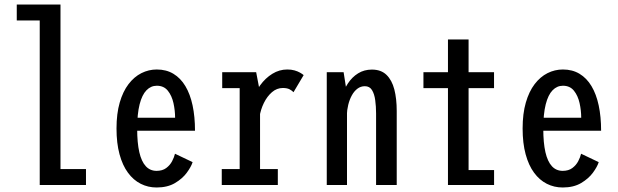

<svg xmlns="http://www.w3.org/2000/svg" viewBox="-20 -820 2740 851"><path d="M248.1 -70.6H361.1V0H156.1V-729.4H54.3V-800H248.1Z M570.4 -298.1H756.1Q756.1 -330 748.9 -362.9Q741.6 -395.8 723.9 -417.9Q706.1 -440 675.1 -440Q648.7 -440 629.2 -419.9Q609.6 -399.9 598.8 -357.6Q588 -315.4 588 -248.9Q588 -187.1 597.4 -145.7Q606.9 -104.3 626 -83.5Q645.1 -62.7 674.1 -62.7Q699.9 -62.7 716.7 -75.2Q733.5 -87.7 742.8 -105.5Q752 -123.2 755.6 -138.6L833.7 -101.4Q827.4 -81 808.1 -54.7Q788.9 -28.4 755.7 -8.7Q722.4 11 674.1 11Q636.1 11 603.7 -5.4Q571.3 -21.7 547.2 -54.4Q523.1 -87 509.8 -136.1Q496.4 -185.1 496.4 -250.6Q496.4 -316.3 510.6 -365.4Q524.8 -414.4 549.6 -447Q574.5 -479.6 606.7 -495.8Q638.9 -512 675 -512Q717.1 -512 748.7 -492.9Q780.4 -473.8 801.6 -438.4Q822.9 -402.9 833.6 -352.8Q844.3 -302.6 844.3 -240.4H570.4Z M1083.9 -287.9Q1083.9 -329.9 1096.8 -369.8Q1109.7 -409.8 1133 -441.9Q1156.4 -474.1 1187.2 -493Q1218 -512 1253.3 -512Q1271.3 -512 1285.3 -508Q1299.3 -504 1309.5 -498.2Q1319.7 -492.5 1325.9 -487.1L1280.9 -411.3Q1274.8 -418.2 1263.6 -424.1Q1252.5 -430 1233.5 -430Q1206.9 -430 1185.5 -411.5Q1164 -392.9 1149.6 -363.7Q1135.3 -334.5 1130.4 -302.6ZM1132.6 -70.6H1211.4V0H962.9V-70.6H1042.3V-429.4H964.9V-500H1115.4L1132.6 -409.6Z M1428.3 0Q1428.3 -109 1428.3 -184Q1428.3 -259 1428.3 -308Q1428.3 -357 1428.3 -387.2Q1428.3 -417.5 1428.3 -436Q1428.3 -454.5 1428.3 -468.8Q1428.3 -483 1428.3 -500H1503L1518 -404.1V0ZM1646.9 0V-317.1Q1646.9 -348.3 1643.1 -375.9Q1639.4 -403.6 1628.8 -420.7Q1618.2 -437.9 1597.2 -437.9Q1578.7 -437.9 1564.2 -426.9Q1549.6 -415.9 1539.4 -397.2Q1529.2 -378.6 1523.5 -355.4Q1517.8 -332.2 1517.2 -308L1483.4 -312.3Q1483.6 -350.3 1493.4 -385.9Q1503.1 -421.6 1521.8 -449.9Q1540.4 -478.3 1567.2 -494.9Q1594 -511.6 1628.4 -511.6Q1668.9 -511.6 1693 -488.2Q1717.1 -464.9 1727.8 -423.7Q1738.4 -382.4 1738.4 -328V0Z M1856.8 -429.4V-500H2169.7V-429.4ZM2056.9 -66.3H2169.9V0H1965.5V-645H2056.9Z M2370.4 -298.1H2556.1Q2556.1 -330 2548.9 -362.9Q2541.6 -395.8 2523.9 -417.9Q2506.1 -440 2475.1 -440Q2448.7 -440 2429.2 -419.9Q2409.6 -399.9 2398.8 -357.6Q2388 -315.4 2388 -248.9Q2388 -187.1 2397.4 -145.7Q2406.9 -104.3 2426 -83.5Q2445.1 -62.7 2474.1 -62.7Q2499.9 -62.7 2516.7 -75.2Q2533.5 -87.7 2542.8 -105.5Q2552 -123.2 2555.6 -138.6L2633.7 -101.4Q2627.4 -81 2608.1 -54.7Q2588.9 -28.4 2555.7 -8.7Q2522.4 11 2474.1 11Q2436.1 11 2403.7 -5.4Q2371.3 -21.7 2347.2 -54.4Q2323.1 -87 2309.8 -136.1Q2296.4 -185.1 2296.4 -250.6Q2296.4 -316.3 2310.6 -365.4Q2324.8 -414.4 2349.6 -447Q2374.5 -479.6 2406.7 -495.8Q2438.9 -512 2475 -512Q2517.1 -512 2548.7 -492.9Q2580.4 -473.8 2601.6 -438.4Q2622.9 -402.9 2633.6 -352.8Q2644.3 -302.6 2644.3 -240.4H2370.4Z"/></svg>

Font: League Mono Thin Condensed
Style: Regular
Weight: 100
Width: 1
Designer: Tyler Finck
Foundry: The League of Moveable Type / Tyler Finck
Version: Version 2.300;RELEASE